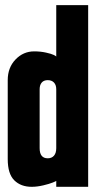

<svg xmlns="http://www.w3.org/2000/svg" viewBox="-20 -720 370 740"><path d="M196.8 -376Q196.8 -392.6 188 -401.9Q179.2 -411.1 164.1 -411.1Q148.9 -411.1 140.9 -401.9Q132.8 -392.6 132.8 -376V-148.9Q132.8 -109.9 164.1 -109.9Q179.2 -109.9 188 -119.9Q196.8 -129.9 196.8 -148.9Q196.8 -376 196.8 -376ZM196.8 -22.9Q196.8 -22 183.6 -16.6Q170.4 -11.2 146.7 -5.6Q123 0 102.1 0Q60.5 0 35.2 -24.9Q9.8 -49.8 9.8 -106.9Q9.8 -411.1 9.8 -411.1Q9.8 -459.5 39.8 -490.7Q69.8 -522 111.8 -522Q136.2 -522 157.2 -517.3Q178.2 -512.7 187.5 -508.1Q196.8 -503.4 196.8 -502Q196.8 -502 196.8 -700.2H319.8V0H196.8Z"/></svg>

Font: Quaderni
Style: Regular
Weight: 400
Designer: Romain Laurent, Daphné Lejeune, Alexandre D’Hubert
Foundry: ESAD Valence
Version: Version 1.000;FEAKit 1.0